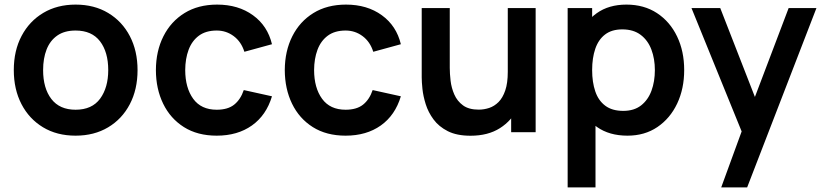

<svg xmlns="http://www.w3.org/2000/svg" viewBox="-20 -575 3575 835"><path d="M308.7 15Q227.4 15 167 -21.5Q106.6 -58 73.3 -122.3Q40 -186.6 40 -270.2Q40 -354.8 74 -419Q108 -483.2 168.5 -519.1Q228.9 -555 308.7 -555Q390 -555 450.6 -518.5Q511.2 -482.1 544.7 -417.9Q578.2 -353.7 578.2 -270.2Q578.2 -185.9 544.5 -121.7Q510.8 -57.4 450.1 -21.2Q389.4 15 308.7 15ZM308.7 -97.8Q380.2 -97.8 415.5 -146Q450.7 -194.2 450.7 -270.2Q450.7 -348.6 415 -395.4Q379.3 -442.2 308.7 -442.2Q260.2 -442.2 229 -420.3Q197.8 -398.5 182.6 -359.8Q167.5 -321.2 167.5 -270.2Q167.5 -191.4 203.3 -144.6Q239.2 -97.8 308.7 -97.8Z M922.5 15Q839.1 15 780 -22.2Q720.9 -59.5 689.6 -124Q658.2 -188.4 658 -270Q658.2 -352.8 690.7 -417.2Q723.1 -481.6 782.6 -518.3Q842.1 -555 924.2 -555Q1016.2 -555 1080 -508.8Q1143.8 -462.7 1162.8 -382.7L1042.8 -349.8Q1029.1 -393.5 996.5 -417.8Q963.9 -442.2 922.5 -442.2Q875.3 -442.2 845 -419.8Q814.7 -397.3 800.2 -358.4Q785.7 -319.5 785.5 -270Q785.8 -192.9 820.2 -145.4Q854.7 -97.8 922.5 -97.8Q970.8 -97.8 998.4 -119.9Q1026.1 -142 1040.2 -183.3L1162.8 -156.2Q1138.1 -73.7 1075.6 -29.3Q1013.1 15 922.5 15Z M1483 15Q1399.6 15 1340.5 -22.2Q1281.4 -59.5 1250.1 -124Q1218.8 -188.4 1218.5 -270Q1218.8 -352.8 1251.2 -417.2Q1283.6 -481.6 1343.1 -518.3Q1402.6 -555 1484.7 -555Q1576.8 -555 1640.5 -508.8Q1704.2 -462.7 1723.3 -382.7L1603.3 -349.8Q1589.6 -393.5 1557 -417.8Q1524.4 -442.2 1483 -442.2Q1435.8 -442.2 1405.5 -419.8Q1375.2 -397.3 1360.7 -358.4Q1346.2 -319.5 1346 -270Q1346.2 -192.9 1380.7 -145.4Q1415.2 -97.8 1483 -97.8Q1531.2 -97.8 1558.9 -119.9Q1586.6 -142 1600.7 -183.3L1723.3 -156.2Q1698.6 -73.7 1636.1 -29.3Q1573.6 15 1483 15Z M2026.3 15.3Q1966.6 15.3 1927.5 -4.5Q1888.5 -24.3 1865.5 -55.5Q1842.5 -86.6 1831.5 -121.6Q1820.5 -156.7 1817.2 -188Q1814 -219.2 1814 -238.5V-540H1936V-279.8Q1936 -254.8 1939.6 -223.8Q1943.2 -192.8 1955.8 -164Q1968.4 -135.2 1993.7 -116.7Q2018.9 -98.2 2062.2 -98.2Q2085 -98.2 2107.5 -105.6Q2129.9 -113.1 2148.1 -131.2Q2166.2 -149.3 2177.3 -181.5Q2188.3 -213.6 2188.3 -262.5L2259.8 -231.8Q2259.8 -163.1 2233.1 -107Q2206.3 -50.8 2154.4 -17.8Q2102.5 15.3 2026.3 15.3ZM2309.5 0H2203V-167.5H2188.3V-540H2309.5Z M2708.8 15Q2629.8 15 2576.5 -22.6Q2523.2 -60.2 2496.1 -124.7Q2469 -189.2 2469 -270.2Q2469 -351.3 2495.9 -415.8Q2522.8 -480.2 2575.2 -517.6Q2627.6 -555 2704.3 -555Q2781 -555 2837.4 -517.9Q2893.8 -480.8 2924.6 -416.5Q2955.5 -352.2 2955.5 -270.2Q2955.5 -189.2 2925 -124.6Q2894.4 -60.1 2839 -22.5Q2783.7 15 2708.8 15ZM2569.8 240H2448.7V-540H2555.2V-160.8H2569.8ZM2690.5 -92.8Q2737.6 -92.8 2768 -116.5Q2798.3 -140.2 2813.2 -180.4Q2828 -220.7 2828 -270.2Q2828 -319.2 2812.9 -359.3Q2797.8 -399.5 2766.4 -423.3Q2735 -447.2 2686.3 -447.2Q2640.4 -447.2 2611.4 -424.9Q2582.4 -402.7 2568.8 -362.7Q2555.2 -322.8 2555.2 -270.2Q2555.2 -217.8 2568.8 -177.7Q2582.3 -137.7 2612.2 -115.3Q2642 -92.8 2690.5 -92.8Z M3229.3 240H3116.5L3220.7 -45.3L3222.5 38.7L2987.2 -540H3112.3L3279.3 -111.8H3247.3L3409.8 -540H3530.7Z"/></svg>

Font: Manrope Variable Light
Style: Regular
Weight: 200
Designer: Mikhail Sharanda
Foundry: Mikhail Sharanda
Version: Version 4.505